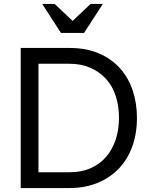

<svg xmlns="http://www.w3.org/2000/svg" viewBox="-20 -953 756 973"><path d="M85 0V-710H331Q417 -710 481 -682.5Q545 -655 588 -607Q631 -559 652.5 -494.5Q674 -430 674 -356Q674 -275 650 -209.5Q626 -144 581 -97.5Q536 -51 472.5 -25.5Q409 0 331 0ZM583 -356Q583 -416 566.5 -466.5Q550 -517 517.5 -553Q485 -589 438 -609.5Q391 -630 331 -630H175V-80H331Q393 -80 440 -101Q487 -122 518.5 -159Q550 -196 566.5 -246.5Q583 -297 583 -356ZM257 -933 348 -847 439 -933H501L406 -786H289L194 -933Z"/></svg>

Font: Rising Sun
Style: Regular
Weight: 400
Designer: Matt McInerney, Pablo Impallari, Rodrigo Fuenzalida (Raleway font), Stephen Hutchings (Greek), Cristiano Sobral (main ch
Foundry: The Rising Sun Project Authors
Version: Version 4.327; ttfautohint (v1.8.4.7-5d5b-dirty)